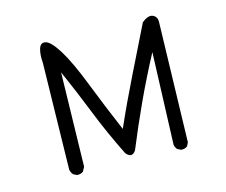

<svg xmlns="http://www.w3.org/2000/svg" viewBox="-104 -877 1207 1026"><g transform="rotate(-15 500.0 -364.0)"><path d="M777.3 7.8 757.8 -2Q747.1 -13.7 745.1 -29.3L763.7 -536.1Q700.2 -417 644.5 -296.9Q588.9 -176.8 538.1 -52.7Q512.7 -15.6 483.4 -52.7Q417 -186.5 368.2 -310.5Q319.3 -434.6 264.6 -557.6L252.9 -39.1L240.2 -15.6Q226.6 -3.9 205.1 -5.9L185.5 -15.6Q173.8 -29.3 171.9 -44.9L183.6 -630.9Q179.7 -679.7 189.5 -710.4Q199.2 -741.2 227.1 -734.4Q254.9 -727.5 296.9 -660.2Q338.9 -592.8 392.6 -455.1Q446.3 -317.4 504.9 -180.7Q563.5 -313.5 627.9 -443.4Q692.4 -573.2 755.9 -703.1Q793 -733.4 816.9 -722.7Q840.8 -711.9 839.8 -681.6L822.3 -21.5L812.5 -2Q798.8 9.8 777.3 7.8Z"/></g></svg>

Font: NaikaiFont
Style: Regular
Weight: 400
Version: Version 1.67